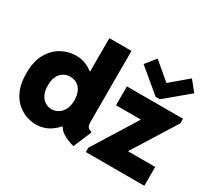

<svg xmlns="http://www.w3.org/2000/svg" viewBox="-154 -1048 1422 1308"><g transform="rotate(30 557.5 -394.0)"><path d="M544.9 7.8Q507.3 -2.4 480.2 -15.6Q453.1 -28.8 436.3 -44.4Q419.4 -60.1 413.1 -78.1L422.9 -70.3H378.9L399.4 -133.8V-435.5L375 -490.2H389.6V-752H563.5V-192.4Q563.5 -164.6 573.5 -153.8Q583.5 -143.1 605.5 -135.7ZM247.1 7.8Q206.5 7.8 165.8 -8.1Q125 -23.9 91.6 -56.6Q58.1 -89.4 38.3 -140.4Q18.6 -191.4 19.5 -261.7Q18.1 -354 52.2 -415Q86.4 -476.1 140.6 -506.1Q194.8 -536.1 252.9 -536.1Q320.8 -536.1 372.6 -499.5Q424.3 -462.9 453.6 -402.3Q482.9 -341.8 483.4 -269.5Q482.9 -194.8 451.7 -131.6Q420.4 -68.4 367.2 -30.3Q314 7.8 247.1 7.8ZM289.1 -135.7Q319.8 -136.2 343.8 -151.9Q367.7 -167.5 381.3 -196.5Q395 -225.6 395.5 -265.6Q395 -305.7 381.8 -334Q368.7 -362.3 345.7 -377.2Q322.8 -392.1 293 -391.6Q261.7 -392.1 237.8 -377.2Q213.9 -362.3 200.4 -334Q187 -305.7 187.5 -265.6Q187 -225.6 199.7 -196.5Q212.4 -167.5 235.6 -151.9Q258.8 -136.2 289.1 -135.7ZM638.7 0V-34.2L850.6 -375V-378.9H657.2V-527.3H1098.6V-491.2L886.7 -152.3V-148.4H1098.6V0ZM744.1 -795.9 877 -683.6H880.9L1013.7 -795.9L1078.1 -715.8L895.5 -563.5H862.3L679.7 -715.8Z"/></g></svg>

Font: Reddit Sans Black
Style: Regular
Weight: 900
Version: Version 1.014